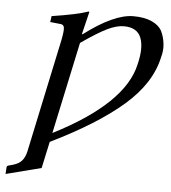

<svg xmlns="http://www.w3.org/2000/svg" viewBox="-78 -488 680 762"><g transform="rotate(5 262.0 -106.5)"><path d="M389.2 -396Q360.4 -396 323.5 -378.2Q286.6 -360.4 221.2 -314.9L143.1 50.8Q422.4 -91.3 456.5 -251Q473.1 -318.4 457.5 -357.2Q441.9 -396 389.2 -396ZM147 -320.8Q154.3 -358.4 152.1 -370.1Q149.9 -381.8 138.2 -382.8L96.2 -387.2L99.6 -411.1Q199.7 -426.3 244.1 -441.9Q246.1 -441.9 246.8 -441.4Q247.6 -440.9 247.1 -439L225.6 -350.1H228.5Q346.2 -439 423.3 -439Q468.3 -439 497.6 -425.3Q526.9 -411.6 537.6 -389.9Q548.3 -368.2 551.5 -341.1Q554.7 -314 546.9 -287.1Q524.4 -181.2 421.4 -91.8Q318.4 -2.4 135.7 86.9L112.8 192.9L-27.8 229L-26.4 204.1Q-26.4 196.3 -19.5 194.8L-1.5 189.9Q22 183.1 33.9 169.2Q45.9 155.3 51.3 129.9Z"/></g></svg>

Font: Linux Biolinum O
Style: Italic
Weight: 400
Italic angle: -12°
Designer: Philipp H. Poll
Foundry: Philipp H. Poll
Version: Version 1.1.3